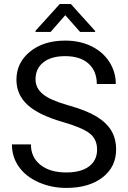

<svg xmlns="http://www.w3.org/2000/svg" viewBox="-20 -922 633 952"><path d="M292 -316.9C356.1 -298.3 400.4 -279.5 424.8 -260.5C449.2 -241.5 461.4 -214.5 461.4 -179.7C461.4 -144.9 448.2 -117.4 421.9 -97.2C395.5 -77 357.6 -66.9 308.1 -66.9C255 -66.9 212.6 -79.3 180.9 -104.2C149.2 -129.2 133.3 -163.1 133.3 -206.1H39.1C39.1 -164.7 50.5 -127.8 73.5 -95.2C96.4 -62.7 129.1 -37 171.4 -18.3C213.7 0.4 259.3 9.8 308.1 9.8C383.3 9.8 443.4 -7.6 488.3 -42.2C533.2 -76.9 555.7 -123 555.7 -180.7C555.7 -216.8 547.6 -248.2 531.5 -274.9C515.4 -301.6 490.6 -325 457.3 -345C423.9 -365 377.7 -383.3 318.6 -399.9C259.5 -416.5 217.7 -434.8 193.1 -454.8C168.5 -474.9 156.2 -499.3 156.2 -528.3C156.2 -564.5 169.2 -592.7 195.1 -613C220.9 -633.4 257 -643.6 303.2 -643.6C353 -643.6 391.6 -631.3 418.9 -606.7C446.3 -582.1 460 -548.3 460 -505.4H554.2C554.2 -544.8 543.7 -581.1 522.7 -614.3C501.7 -647.5 472.1 -673.5 433.8 -692.4C395.6 -711.3 352.1 -720.7 303.2 -720.7C231.6 -720.7 173.4 -702.4 128.7 -665.8C83.9 -629.2 61.5 -582.8 61.5 -526.9C61.5 -477.4 79.8 -435.8 116.5 -402.1C153.1 -368.4 211.6 -340 292 -316.9ZM451.7 -768.6 331.1 -902.3H276.4L156.2 -769.5V-763.7H231L303.7 -846.7L377 -763.7H451.7Z"/></svg>

Font: Roboto1
Style: rg
Weight: 400
Designer: Google
Version: Version 2.137; 2017